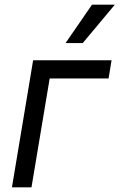

<svg xmlns="http://www.w3.org/2000/svg" viewBox="-20 -804 513 824"><path d="M458.8 -545.5H122.2L31.2 0H115.1L193.2 -467.3H446ZM261.4 -619.3H335.2L473 -784.1H375Z"/></svg>

Font: Magic Ui Pro
Style: Italic
Weight: 400
Italic angle: -9.39999°
Designer: Stefan Endress, Andreas Faust
Version: Version 1.000;FEAKit 1.0